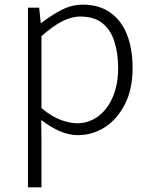

<svg xmlns="http://www.w3.org/2000/svg" viewBox="-20 -567 645 824"><path d="M100 237V-534H148L155 -468H157Q196 -499 241.5 -523Q287 -547 335 -547Q406 -547 453.5 -513Q501 -479 525 -418.5Q549 -358 549 -275Q549 -184 516 -119.5Q483 -55 430 -21Q377 13 314 13Q277 13 237 -4Q197 -21 157 -52L158 46V237ZM310 -38Q361 -38 401 -67.5Q441 -97 464 -150.5Q487 -204 487 -274Q487 -338 471 -388.5Q455 -439 419.5 -467.5Q384 -496 324 -496Q286 -496 245 -474.5Q204 -453 158 -412V-103Q201 -67 240.5 -52.5Q280 -38 310 -38Z"/></svg>

Font: Noto Sans TC Thin Light
Style: Regular
Weight: 300
Version: Version 2.004-H2;hotconv 1.0.118;makeotfexe 2.5.65603